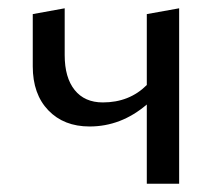

<svg xmlns="http://www.w3.org/2000/svg" viewBox="-20 -443 527 463"><path d="M334 -409 412 -423V0H334V-191Q272 -138 196 -138Q134 -138 96.5 -177Q59 -216 59 -283V-409L136 -423V-310Q136 -256 160 -226Q184 -196 228 -196Q292 -196 334 -238Z"/></svg>

Font: EauTestInfant Medium
Style: Regular
Weight: 500
Designer: Christian Thalmann (Catharsis Fonts)
Version: Version 0.001;PS 000.001;hotconv 1.0.88;makeotf.lib2.5.64775